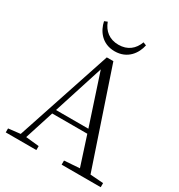

<svg xmlns="http://www.w3.org/2000/svg" viewBox="-212 -1074 1137 1217"><g transform="rotate(30 356.0 -465.5)"><path d="M198 -922C211 -859 257 -790 351 -790C445 -790 492 -859 505 -922L482 -931C461 -874 418 -838 351 -838C285 -838 241 -874 220 -931ZM333 -647 453 -282H216ZM420 0H706V-30L610 -37L376 -732H328L98 -39L11 -29V0H235V-29L138 -39L206 -251H463L532 -38L420 -30Z"/></g></svg>

Font: Noto Serif CJK TC Light
Style: Regular
Weight: 300
Designer: Ryoko NISHIZUKA 西塚涼子 (kana & ideographs); Frank Grießhammer (Latin, Greek & Cyrillic); Wenlong ZHANG 张文龙 (bopomofo); San
Foundry: Adobe
Version: Version 2.001;hotconv 1.1.0;makeotfexe 2.6.0